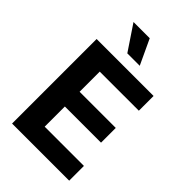

<svg xmlns="http://www.w3.org/2000/svg" viewBox="-278 -1064 1168 1168"><g transform="rotate(45 306.5 -479.5)"><path d="M63.2 0V-727.3H553.3V-600.5H217V-427.2H528.1V-300.4H217V-126.8H554.7V0ZM288.4 -959.2 364 -797.6H257.1L148.8 -959.2Z"/></g></svg>

Font: Cannonade
Style: Bold
Weight: 700
Designer: Rasmus Andersson
Foundry: rsms
Version: Version 3.012;git-f93a4a705